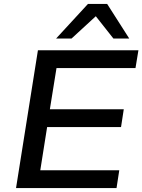

<svg xmlns="http://www.w3.org/2000/svg" viewBox="-20 -962 728 982"><path d="M62 0 174 -705H688L673 -614H269L235 -403H613L599 -312H221L186 -91H590L576 0ZM267 -765 430 -942H528L641 -765H560L470 -879L346 -765Z"/></svg>

Font: Nunito Sans 10pt SemiExpanded SemiBold
Style: Italic
Weight: 600
Width: 6
Italic angle: -9°
Designer: Vernon Adams
Foundry: Vernon Adams
Version: Version 3.101;gftools[0.9.27]